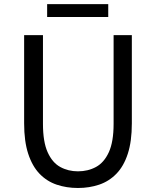

<svg xmlns="http://www.w3.org/2000/svg" viewBox="-20 -905 761 938"><path d="M360.8 13.4Q304.7 13.4 256.8 -2.9Q208.8 -19.2 173.2 -56.1Q137.7 -93 117.8 -153.8Q97.9 -214.5 97.9 -302.4V-733.4H189.9V-299.9Q189.9 -212.2 212.7 -161.4Q235.5 -110.5 274.3 -89.3Q313.1 -68 360.8 -68Q409.8 -68 449 -89.3Q488.3 -110.5 511.7 -161.4Q535 -212.2 535 -299.9V-733.4H624.1V-302.4Q624.1 -214.5 604.3 -153.8Q584.6 -93 548.6 -56.1Q512.7 -19.2 464.6 -2.9Q416.5 13.4 360.8 13.4ZM210.3 -821.8V-884.8H508.8V-821.8Z"/></svg>

Font: Noto Sans KR Thin
Style: Regular
Weight: 100
Designer: Ryoko NISHIZUKA 西塚涼子 (kana, bopomofo & ideographs); Paul D. Hunt (Latin, Greek & Cyrillic); Sandoll Communications 산돌커뮤니
Foundry: Adobe
Version: Version 2.004-H2;hotconv 1.0.118;makeotfexe 2.5.65603